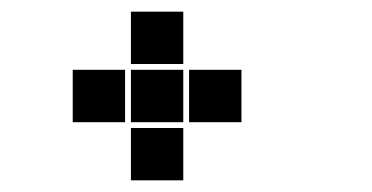

<svg xmlns="http://www.w3.org/2000/svg" viewBox="-20 -215 640 330"><path d="M206 -195Q205 -195 205 -195Q205 -195 205 -194V-106Q205 -105 205 -105Q205 -105 206 -105H294Q295 -105 295 -105Q295 -105 295 -106V-194Q295 -195 295 -195Q295 -195 294 -195ZM106 -95Q105 -95 105 -95Q105 -95 105 -94V-6Q105 -5 105 -5Q105 -5 106 -5H194Q195 -5 195 -5Q195 -5 195 -6V-94Q195 -95 195 -95Q195 -95 194 -95ZM206 -95Q205 -95 205 -95Q205 -95 205 -94V-6Q205 -5 205 -5Q205 -5 206 -5H294Q295 -5 295 -5Q295 -5 295 -6V-94Q295 -95 295 -95Q295 -95 294 -95ZM306 -95Q305 -95 305 -95Q305 -95 305 -94V-6Q305 -5 305 -5Q305 -5 306 -5H394Q395 -5 395 -5Q395 -5 395 -6V-94Q395 -95 395 -95Q395 -95 394 -95ZM206 5Q205 5 205 5Q205 5 205 6V94Q205 95 205 95Q205 95 206 95H294Q295 95 295 95Q295 95 295 94V6Q295 5 295 5Q295 5 294 5Z"/></svg>

Font: Doto Black
Style: Regular
Weight: 900
Monospace: yes
Version: Version 1.000